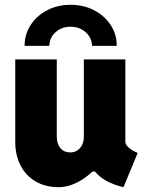

<svg xmlns="http://www.w3.org/2000/svg" viewBox="-20 -776 602 804"><path d="M225.6 7.8Q170.4 7.8 129.6 -15.9Q88.9 -39.6 66.4 -82.3Q43.9 -125 43.9 -182.6V-527.3H217.8V-203.1Q217.8 -173.8 232.9 -155.8Q248 -137.7 274.4 -137.7Q291 -137.7 303.7 -146Q316.4 -154.3 323.7 -168.9Q331.1 -183.6 331.1 -203.1V-527.3H504.9V-182.6Q504.9 -170.4 519.5 -157.5Q534.2 -144.5 556.6 -135.7L497.1 7.8Q437 -6.3 400.6 -35.2Q364.3 -64 363.3 -97.7L393.6 -57.6H329.1L408.2 -106.4Q373 -54.7 323.2 -23.4Q273.4 7.8 225.6 7.8ZM275.4 -755.9Q330.1 -755.9 373.8 -733.2Q417.5 -710.4 443.4 -671.4Q469.2 -632.3 468.8 -584H365.2Q364.7 -617.7 338.9 -640.9Q313 -664.1 275.4 -664.1Q237.8 -664.1 212.4 -640.9Q187 -617.7 186.5 -584H83Q83 -632.3 108.4 -671.4Q133.8 -710.4 177.5 -733.2Q221.2 -755.9 275.4 -755.9Z"/></svg>

Font: Reddit Mono Black
Style: Regular
Weight: 900
Monospace: yes
Designer: Stephen Hutchings
Foundry: Reddit
Version: Version 1.014